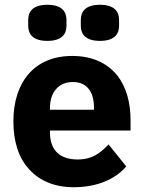

<svg xmlns="http://www.w3.org/2000/svg" viewBox="-20 -771 602 803"><path d="M288 12C208 12 145 -15 102 -63C58 -110 36 -179 36 -263C36 -346 58 -414 100 -462C142 -510 203 -537 282 -537C369 -537 430 -505 470 -456C509 -407 526 -340 526 -269V-225H189V-217C189 -148 225 -104 305 -104C366 -104 401 -132 434 -167L508 -75C461 -20 384 12 288 12ZM285 -428C225 -428 189 -385 189 -320V-312H373V-321C373 -385 345 -428 285 -428ZM178 -600C118 -600 98 -628 98 -663V-688C98 -723 118 -751 178 -751C238 -751 258 -723 258 -688V-663C258 -628 238 -600 178 -600ZM398 -600C338 -600 318 -628 318 -663V-688C318 -723 338 -751 398 -751C458 -751 478 -723 478 -688V-663C478 -628 458 -600 398 -600Z"/></svg>

Font: Plexus Sans Bold
Style: Regular
Weight: 700
Version: Version 2.001;PS 002.001;hotconv 1.0.70;makeotf.lib2.5.58329